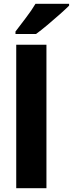

<svg xmlns="http://www.w3.org/2000/svg" viewBox="-20 -997 386 1017"><path d="M226 0H66V-760H226ZM346 -967Q328 -949 296.5 -921Q265 -893 231 -864.5Q197 -836 171 -817H62V-830Q87 -863 117.5 -903Q148 -943 168 -977H346Z"/></svg>

Font: Noto Sans Tamil SemiCondensed ExtraBold
Style: Regular
Weight: 800
Width: 4
Designer: Jelle Bosma - Monotype Design Team
Foundry: Monotype Imaging Inc.
Version: Version 2.004; ttfautohint (v1.8.4.7-5d5b)